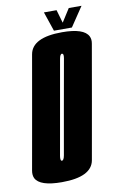

<svg xmlns="http://www.w3.org/2000/svg" viewBox="-121 -836 556 890"><g transform="rotate(-10 157.0 -391.0)"><path d="M97 4Q-6.5 4 -27 -37Q-34 -52 -30.5 -72.5Q-17 -148.5 16.5 -338Q49.5 -527 63.2 -603.8Q77 -680.5 217.5 -680.5Q320.5 -680.5 341 -639Q348.5 -624 344.5 -603.5Q331 -526.5 298 -338Q264.5 -148.5 251 -72.2Q237.5 4 97 4ZM114 -94Q123 -94 127.2 -117.5Q131.5 -141 166 -338Q201.5 -538 205.5 -560Q208.5 -578.5 203 -581.5Q201.5 -582.5 200 -582.5Q191 -582.5 187.2 -560.2Q183.5 -538 148 -338Q113.5 -141 109 -117.5Q106 -98 111.5 -94.5Q112.5 -94 114 -94ZM182 -694 151 -785.5H210.5L228.5 -723.5L268 -785.5H328L266.5 -694Z"/></g></svg>

Font: Anybody UltraCondensed Regular
Style: Bold Italic
Weight: 700
Width: 1
Italic angle: -10°
Designer: Tyler Finck
Foundry: Etcetera Type Company
Version: Version 1.010; ttfautohint (v1.8.3) -l 8 -r 50 -G 200 -x 14 